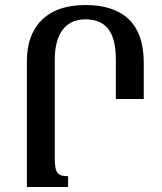

<svg xmlns="http://www.w3.org/2000/svg" viewBox="-20 -744 646 764"><path d="M320 -724C160 -724 87 -632 87 -502V0H251V-43C211 -43 198 -53 198 -114V-507C198 -604 237 -667 319 -667C397 -667 441 -623 441 -507V-350H552V-496C552 -655 464 -724 320 -724Z"/></svg>

Font: Noto Serif Armenian Condensed SemiBold
Style: Regular
Weight: 600
Width: 3
Designer: Monotype Design Team
Foundry: Monotype Imaging Inc.
Version: Version 2.008